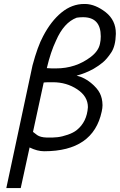

<svg xmlns="http://www.w3.org/2000/svg" viewBox="-20 -744 601 963"><path d="M196.3 -562.5Q235.8 -638.2 288.3 -681.2Q340.8 -724.1 402.3 -724.1H408.7Q458.5 -722.7 510.3 -682.6Q561 -642.1 561 -576.7V-573.2Q559.6 -513.2 537.8 -480.5Q516.1 -447.8 495.4 -430.7Q474.6 -413.6 450.2 -399.4Q408.2 -376 364.3 -364.7Q403.8 -355 436 -328.4Q468.3 -301.8 481 -276.1Q493.7 -250.5 494.1 -217.8V-214.4Q494.1 -202.6 490.2 -184.6Q447.8 14.6 201.2 14.6Q167 14.6 128.4 -4.4L84 199.2H11.7L143.1 -416Q168.9 -512.2 196.3 -562.5ZM214.8 -402.3 240.2 -400.9H260.7Q360.4 -400.9 436 -459Q474.1 -488.3 481.4 -524.4Q485.4 -541.5 485.4 -561.5Q485.4 -657.7 396.5 -657.7Q379.4 -657.7 364.7 -655.3Q300.3 -631.3 260.7 -539.6Q234.4 -484.9 214.8 -402.3ZM166.5 -66.4Q182.6 -55.2 213.6 -54.2Q244.6 -53.2 268.3 -55.9Q292 -58.6 320.1 -68.4Q348.1 -78.1 365.2 -91.8Q416 -132.8 420.9 -206.5Q420.9 -260.7 367.2 -296.1Q313.5 -331.5 245.6 -331.5H228Q209 -331.5 199.2 -330.1L145.5 -82.5Z"/></svg>

Font: Tuffy
Style: Italic
Weight: 400
Italic angle: -12°
Designer: Thatcher Ulrich, Karoly Barta and Michael Everson
Version: Version 001.271